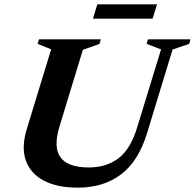

<svg xmlns="http://www.w3.org/2000/svg" viewBox="-20 -851 897 884"><path d="M254 -269Q224.5 -172.5 258.8 -126.2Q293 -80 389 -80Q469.5 -80 525.5 -122.2Q581.5 -164.5 612 -266L721.5 -623.5L655 -649L661 -670H857L851 -649L774.5 -623L656.5 -236Q617.5 -109 537.2 -48Q457 13 337 13Q243.5 13 182 -19.2Q120.5 -51.5 99 -112Q77.5 -172.5 103.5 -257.5L215.5 -624L153.5 -649L159.5 -670H444.5L438 -649L361.5 -621.5ZM408 -765 428 -831H703L682.5 -765Z"/></svg>

Font: Newsreader Text
Style: Bold Italic
Weight: 700
Italic angle: -17°
Designer: Hugues Gentile
Foundry: Production Type
Version: Version 1.001